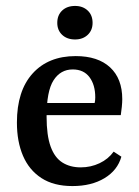

<svg xmlns="http://www.w3.org/2000/svg" viewBox="-20 -617 470 647"><path d="M37 -204Q37 -311 90 -369.5Q143 -428 235 -428Q310 -428 351 -390Q392 -352 392 -283Q392 -272 390.5 -257Q389 -242 387 -229H105V-270H299Q300 -275 300.5 -279Q301 -283 301 -289Q301 -331 281.5 -357Q262 -383 225 -383Q184 -383 160.5 -346.5Q137 -310 137 -224Q137 -161 150.5 -123.5Q164 -86 190 -69.5Q216 -53 252 -53Q286 -53 315.5 -67Q345 -81 363 -106L389 -89Q376 -43 332 -16.5Q288 10 224 10Q161 10 119.5 -17Q78 -44 57.5 -92Q37 -140 37 -204ZM292 -540Q292 -515 275.5 -499.5Q259 -484 233 -484Q206 -484 189.5 -499.5Q173 -515 173 -540Q173 -566 189.5 -581.5Q206 -597 233 -597Q259 -597 275.5 -581.5Q292 -566 292 -540Z"/></svg>

Font: Rasa Medium
Style: Regular
Weight: 500
Designer: Anna Giedrys (Yrsa+Rasa design), David Brezina (Yrsa art-direction, Rasa art-direction, design)
Foundry: Rosetta Type Foundry
Version: Version 2.004